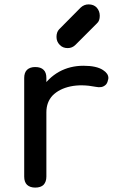

<svg xmlns="http://www.w3.org/2000/svg" viewBox="-20 -851 526 871"><path d="M138.7 -341.8Q138.7 -402.3 168.9 -449.2Q198.2 -497.1 248 -525.4Q297.9 -552.7 358.4 -552.7Q418 -552.7 447.3 -533.2Q471.7 -517.6 471.7 -497.1Q471.7 -492.2 469.7 -487.3Q466.8 -472.7 459 -465.8Q450.2 -458 439.5 -456.1Q427.7 -454.1 415 -457Q350.6 -469.7 299.8 -459Q249 -448.2 218.8 -418Q190.4 -387.7 190.4 -341.8Q172.9 -341.8 138.7 -341.8ZM139.6 0Q116.2 0 102.5 -12.7Q89.8 -25.4 89.8 -49.8Q89.8 -199.2 89.8 -497.1Q89.8 -521.5 102.5 -534.2Q116.2 -546.9 139.6 -546.9Q165 -546.9 177.7 -534.2Q190.4 -522.5 190.4 -497.1Q190.4 -347.7 190.4 -49.8Q190.4 -26.4 177.7 -12.7Q165 0 139.6 0ZM287.1 -632.8Q264.6 -632.8 251 -647.5Q236.3 -662.1 236.3 -683.6Q236.3 -705.1 248 -717.8Q280.3 -751 345.7 -816.4Q361.3 -831.1 381.8 -831.1Q405.3 -831.1 418.9 -816.4Q432.6 -800.8 432.6 -779.3Q432.6 -768.6 429.7 -759.8Q426.8 -751 418.9 -744.1Q386.7 -711.9 322.3 -647.5Q307.6 -632.8 287.1 -632.8Z"/></svg>

Font: Abed
Style: Bold
Weight: 700
Designer: Johan Aakerlund
Version: Version 3.105